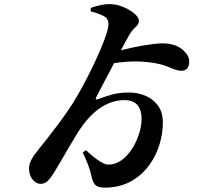

<svg xmlns="http://www.w3.org/2000/svg" viewBox="-20 -830 1040 913"><path d="M411 -776.1 412.2 -792.8Q441.6 -802.8 466.1 -807.4Q490.5 -812 513.7 -809.7Q543.3 -807.5 572.8 -794Q602.2 -780.4 621.4 -763.4Q640.6 -746.3 640.6 -730.5Q640.6 -715 624.9 -701.3Q609.2 -687.6 596 -666.2Q589 -654.2 573.4 -625.3Q557.7 -596.5 538.1 -559.2Q518.5 -521.9 498.8 -484.6Q479.1 -447.2 463 -416.8Q446.9 -386.4 439.1 -371Q433.7 -360.4 435.9 -357.8Q438.1 -355.3 449.6 -359.8Q475.7 -369.5 510.5 -379.8Q545.2 -390.1 593.8 -390.1Q634.1 -390.1 670.5 -375.1Q706.8 -360.2 730.6 -328.7Q754.3 -297.3 754.3 -247.7Q754.3 -193.2 737.8 -141Q721.3 -88.8 690.5 -45.9Q659.8 -3.1 615.2 25Q570.7 53.1 513.8 60.1Q477.9 64 458.2 60.8Q438.5 57.6 429.3 44.9Q420.1 32.2 415.3 9.4Q409.4 -19.5 398.9 -46.1Q388.4 -72.7 373.4 -105.3L389 -115.8Q424.6 -81.9 452 -64.6Q479.5 -47.2 494.1 -47.2Q529.3 -47.2 558.4 -68.5Q587.5 -89.8 608.8 -123.6Q630 -157.4 641.6 -194.9Q653.3 -232.4 653.3 -264.2Q653.3 -307.4 633.2 -330.7Q613.1 -353.9 572.1 -353.9Q532.6 -353.9 497.3 -338.9Q461.9 -323.8 431.5 -297.6Q401 -271.4 374.8 -236.1Q359 -214.7 340.6 -184.7Q322.2 -154.7 303.5 -122.4Q284.8 -90.1 267.4 -60.3Q250 -30.5 236.1 -7.9Q219.7 18.2 206.2 31.2Q192.7 44.2 172.9 44.2Q152.4 44.4 135.3 24.1Q118.1 3.8 118.1 -30.5Q118.1 -47.3 128 -67.7Q137.9 -88.1 158.5 -113.4Q179.9 -139.6 204.1 -170.5Q228.3 -201.4 254 -235.6Q279.6 -269.8 305 -306.8Q324.7 -334.8 348.2 -375.5Q371.8 -416.2 395.9 -463.1Q420 -510 440.9 -556.1Q461.7 -602.2 476.3 -640.6Q490.8 -679 494.4 -702.4Q500.3 -734.9 480.3 -749.1Q460.3 -763.2 411 -776.1ZM512.8 -579.1Q561.1 -593.4 613.1 -604.5Q665.1 -615.6 711 -620.9Q756.8 -626.3 783.8 -621.5Q825.4 -615.3 852.6 -589.9Q879.7 -564.5 879.7 -538Q879.7 -493.6 842.1 -493.6Q825.8 -493.6 808.1 -500.9Q790.5 -508.2 766.5 -517.1Q742.6 -526 705.9 -531.4Q657.8 -539.2 605.2 -537.6Q552.6 -536 490.8 -524.2Z"/></svg>

Font: Noto Serif SC
Style: Regular
Weight: 200
Designer: Ryoko NISHIZUKA 西塚涼子 (kana & ideographs); Frank Grießhammer (Latin, Greek & Cyrillic); Wenlong ZHANG 张文龙 (bopomofo); San
Foundry: Adobe
Version: Version 2.001;hotconv 1.1.0;makeotfexe 2.6.0